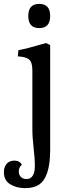

<svg xmlns="http://www.w3.org/2000/svg" viewBox="-42 -738 368 991"><path d="M217 -655.5Q217 -593 160.5 -593Q104 -593 104 -655.5Q104 -718 160.5 -718Q217 -718 217 -655.5ZM125 -79H217V35Q217 178 158 216Q132 233 87.5 233Q43 233 10.5 213Q-22 193 -22 150Q-22 125 -8 108Q6 91 32.5 91Q59 91 71 112Q55 126 55 145Q55 164 65.5 175Q76 186 95 186Q138 186 138 116Q138 81 131.5 26.5Q125 -28 125 -79ZM125 -79V-376Q125 -416 108.5 -430.5Q92 -445 50 -447L53 -479Q94 -486 196 -516L217 -505V-79Z"/></svg>

Font: Cambo
Style: Regular
Weight: 400
Designer: Carolina Giovagnoli, Andres Torresi
Foundry: Carolina Giovagnoli, Andres Torresi
Version: Version 2.001